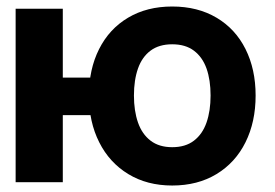

<svg xmlns="http://www.w3.org/2000/svg" viewBox="-20 -557 841 587"><path d="M347.7 -205.1H59.8V-319.8H347.7ZM172 0H27.8V-530.3H172ZM251.9 -264.9Q251.9 -345.3 283 -407Q314.1 -468.8 371.6 -502.9Q429.1 -537.1 506.5 -537.1Q584.3 -537.1 642 -502.9Q699.7 -468.8 730.6 -407Q761.5 -345.3 761.5 -264.9Q761.5 -184.4 730.6 -122.1Q699.7 -59.8 642 -24.8Q584.3 10.2 506.5 10.2Q429.7 10.2 372.2 -24.8Q314.6 -59.8 283.3 -122.1Q251.9 -184.4 251.9 -264.9ZM623.8 -264.9Q623.8 -312.4 611.5 -347.3Q599.1 -382.2 573.1 -401.9Q547.1 -421.6 506.5 -421.6Q466.3 -421.6 440.3 -402.2Q414.3 -382.8 401.9 -347.6Q389.5 -312.4 389.5 -264.9Q389.5 -218 401.9 -182.4Q414.3 -146.9 440.3 -127Q466.3 -107 506.5 -107Q547.1 -107 573 -127Q599 -146.9 611.4 -182.4Q623.8 -218 623.8 -264.9Z"/></svg>

Font: Pretendard Std Variable
Style: Regular
Weight: 400
Designer: Base glyphs from Inter by Rasmus Andersson; Hangeul glyphs from Noto Sans CJK(Source Han Sans) by Jang Soo-young and Kan
Foundry: Kil Hyung-jin
Version: Version 1.309;Glyphs 3.2 (3225)